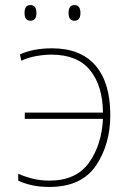

<svg xmlns="http://www.w3.org/2000/svg" viewBox="-20 -729 500 759"><path d="M175 10Q302 10 359 -74Q416 -158 416 -274Q416 -402 357.5 -470Q299 -538 185 -538Q112 -538 59 -514L64 -489Q92 -502 124 -507.5Q156 -513 183 -513Q286 -513 336 -451.5Q386 -390 387 -284H78V-259H387Q382 -156 331.5 -85.5Q281 -15 175 -15Q140 -15 110 -22.5Q80 -30 52 -42V-15Q75 -4 105.5 3Q136 10 175 10ZM251 -678Q251 -647 274 -647Q298 -647 298 -678Q298 -709 274 -709Q251 -709 251 -678ZM77 -678Q77 -647 100 -647Q124 -647 124 -678Q124 -709 100 -709Q77 -709 77 -678Z"/></svg>

Font: Noto Sans Display Thin
Style: Regular
Weight: 250
Designer: Monotype Design Team
Foundry: Monotype Imaging Inc.
Version: Version 1.900